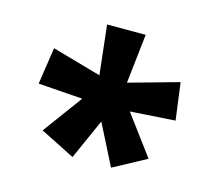

<svg xmlns="http://www.w3.org/2000/svg" viewBox="-74 -836 724 639"><g transform="rotate(15 288.0 -516.5)"><path d="M105 -349 224 -289 286 -428 357 -288 470 -349 369 -485 524 -495 507 -623 335 -575 354 -745H221L240 -575L71 -623L52 -496L205 -485Z"/></g></svg>

Font: Noto Sans Gurmukhi UI Condensed ExtraBold
Style: Regular
Weight: 800
Width: 3
Designer: Jelle Bosma - Monotype Design Team
Foundry: Monotype Imaging Inc.
Version: Version 2.004